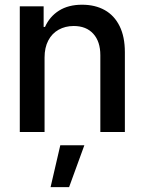

<svg xmlns="http://www.w3.org/2000/svg" viewBox="-20 -557 610 810"><path d="M168 0H63.5V-530.3H164.1V-443.4H169.9Q189.5 -487.3 229 -512.2Q268.6 -537.1 326.2 -537.1Q381.3 -537.1 421.9 -514.4Q462.4 -491.7 484.6 -446.8Q506.8 -401.9 506.8 -336.9V0H403.3V-324.2Q403.3 -381.8 373.5 -414.6Q343.8 -447.3 291 -447.3Q255.4 -447.3 227.3 -431.6Q199.2 -416 183.6 -386Q168 -356 168 -314.5ZM234.4 55.7H335.9L271.5 232.4H193.4Z"/></svg>

Font: WEMIX Pretendard Medium
Style: Regular
Weight: 500
Designer: Base glyphs from Inter by Rasmus Andersson; Hangeul glyphs from Noto Sans CJK(Source Han Sans) by Jang Soo-young and Kan
Foundry: Kil Hyung-jin
Version: Version 1.000